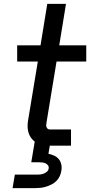

<svg xmlns="http://www.w3.org/2000/svg" viewBox="-20 -755 490 995"><path d="M45 220 57 150H172Q181 150 189.5 149Q198 148 207 144.5Q216 141 223.5 134.5Q231 128 232 119Q234 110 229.5 103Q225 96 217 92Q209 88 200 87Q191 86 182 86H142L160 -21Q148 -30 139.5 -42.5Q131 -55 127 -70Q123 -85 123 -101.5Q123 -118 126 -134L176 -436H69V-520H190L225 -735H322L287 -520H427V-436H273L221 -120Q220 -114 219.5 -108Q219 -102 221 -96.5Q223 -91 227.5 -87.5Q232 -84 238 -84H348V0H238L231 42Q246 45 260.5 51.5Q275 58 284.5 69.5Q294 81 297.5 97Q301 113 298 129Q296 144 289.5 158Q283 172 272 183Q261 194 247 201Q233 208 218.5 212.5Q204 217 189 218.5Q174 220 160 220Z"/></svg>

Font: Iosevka Etoile Medium
Style: Italic
Weight: 500
Italic angle: -9°
Designer: Belleve Invis
Foundry: Belleve Invis
Version: Version 22.1.2; ttfautohint (v1.8.4)